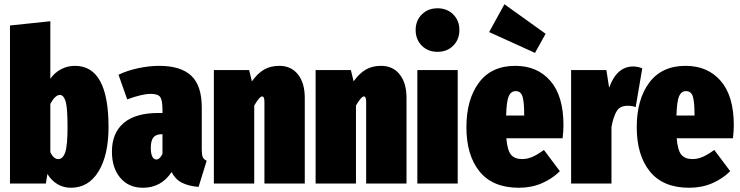

<svg xmlns="http://www.w3.org/2000/svg" viewBox="-20 -864 3484 904"><path d="M491 -266Q491 -134 444 -57Q397 20 314 20Q279 20 250.5 3Q222 -14 203 -45L196 0H27V-744L217 -764V-493Q236 -521 266.5 -537.5Q297 -554 333 -554Q491 -554 491 -266ZM298 -266Q298 -359 288.5 -388Q279 -417 262 -417Q240 -417 217 -375V-147Q233 -115 254 -115Q276 -115 287 -146.5Q298 -178 298 -266Z M953 -107 915 16Q867 12 836 -4Q805 -20 788 -54Q739 20 653 20Q586 20 546.5 -26.5Q507 -73 507 -150Q507 -238 562.5 -285Q618 -332 725 -332H745V-347Q745 -392 734.5 -407Q724 -422 690 -422Q649 -422 579 -396L538 -512Q579 -532 631 -543Q683 -554 729 -554Q831 -554 880.5 -507.5Q930 -461 930 -358V-159Q930 -135 934.5 -124.5Q939 -114 953 -107ZM745 -140V-232H741Q714 -232 702 -216.5Q690 -201 690 -168Q690 -141 697 -127Q704 -113 716 -113Q724 -113 732 -120.5Q740 -128 745 -140Z M1415 -403V0H1225V-385Q1225 -410 1214 -410Q1202 -410 1177 -367V0H987V-534H1153L1166 -481Q1193 -519 1223.5 -536.5Q1254 -554 1295 -554Q1351 -554 1383 -513.5Q1415 -473 1415 -403Z M1894 -403V0H1704V-385Q1704 -410 1693 -410Q1681 -410 1656 -367V0H1466V-534H1632L1645 -481Q1672 -519 1702.5 -536.5Q1733 -554 1774 -554Q1830 -554 1862 -513.5Q1894 -473 1894 -403Z M2135 -534V0H1945V-534ZM2143 -723Q2143 -678 2114 -649Q2085 -620 2040 -620Q1995 -620 1966 -649Q1937 -678 1937 -723Q1937 -767 1966 -796Q1995 -825 2040 -825Q2085 -825 2114 -796Q2143 -767 2143 -723Z M2629 -213H2364Q2369 -155 2386.5 -135Q2404 -115 2438 -115Q2463 -115 2487 -125.5Q2511 -136 2541 -158L2616 -58Q2581 -23 2532 -1.5Q2483 20 2423 20Q2300 20 2238 -56.5Q2176 -133 2176 -265Q2176 -396 2235 -475Q2294 -554 2406 -554Q2510 -554 2571.5 -483Q2633 -412 2633 -274Q2633 -249 2629 -213ZM2448 -328Q2448 -385 2440 -410Q2432 -435 2408 -435Q2386 -435 2375.5 -411.5Q2365 -388 2363 -320H2448ZM2355 -844 2549 -705 2499 -615 2283 -713Z M3004 -542 2973 -360Q2955 -366 2935 -366Q2899 -366 2883.5 -340.5Q2868 -315 2859 -266V0H2669V-534H2835L2848 -451Q2884 -551 2961 -551Q2983 -551 3004 -542Z M3431 -213H3166Q3171 -155 3188.5 -135Q3206 -115 3240 -115Q3265 -115 3289 -125.5Q3313 -136 3343 -158L3418 -58Q3383 -23 3334 -1.5Q3285 20 3225 20Q3102 20 3040 -56.5Q2978 -133 2978 -265Q2978 -396 3037 -475Q3096 -554 3208 -554Q3312 -554 3373.5 -483Q3435 -412 3435 -274Q3435 -249 3431 -213ZM3250 -328Q3250 -385 3242 -410Q3234 -435 3210 -435Q3188 -435 3177.5 -411.5Q3167 -388 3165 -320H3250Z"/></svg>

Font: Fira Sans Extra Condensed Black
Style: Regular
Weight: 900
Width: 1
Designer: Carrois Corporate & Edenspiekermann AG
Foundry: Carrois Corporate GbR & Edenspiekermann AG
Version: Version 4.203